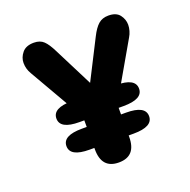

<svg xmlns="http://www.w3.org/2000/svg" viewBox="-116 -737 850 860"><g transform="rotate(-20 309.5 -307.5)"><path d="M112.3 -270.9Q112.3 -321 204.2 -321H414.4Q506.2 -321 506.2 -270.9Q506.2 -220.9 414.4 -220.9H204.2Q112.3 -220.9 112.3 -270.9ZM112.3 -139.5Q112.3 -189.5 204.2 -189.5H414.4Q506.2 -189.5 506.2 -139.5Q506.2 -89.4 414.4 -89.4H204.2Q112.3 -89.4 112.3 -139.5ZM308.8 9.5Q227.1 9.5 227.1 -82.2V-245.2Q213.6 -260 199.7 -283.9L74.3 -501.4Q59.1 -526.8 59.1 -555.2Q59.1 -581.2 77.2 -603.2Q95.2 -625.2 133 -625.2Q162.7 -625.2 179.8 -608.6Q197 -592.1 215.1 -555.2L308.9 -369.8L403.8 -556.4Q421.9 -592.5 440.6 -608.8Q459.2 -625.2 488.5 -625.2Q525.5 -625.2 541.9 -603.7Q558.3 -582.2 558.3 -556.2Q558.3 -542.7 554 -527.8Q549.7 -513 542.6 -501.5L417.2 -283.9Q410.8 -272.7 404.3 -263.3Q397.8 -253.9 390.7 -246V-82.2Q390.7 9.5 308.8 9.5Z"/></g></svg>

Font: Sono ExtraLight
Style: Regular
Weight: 200
Designer: Tyler Finck
Foundry: Tyler Finck
Version: Version 2.112